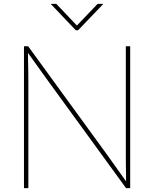

<svg xmlns="http://www.w3.org/2000/svg" viewBox="-20 -965 790 985"><path d="M103 0V-727.5H124.5L526.4 -175.3Q544.9 -149.9 562.7 -124.5Q580.6 -99.1 598.6 -74Q616.7 -48.8 634.8 -23.4H627Q627 -48.8 626.5 -74Q626 -99.1 625.7 -124.5Q625.5 -149.9 625.5 -175.3V-727.5H647.9V0H626.5L225.6 -551.3Q207 -576.7 189 -602.1Q170.9 -627.4 152.8 -652.8Q134.8 -678.2 116.2 -703.6H123.5Q123.5 -678.2 124 -652.8Q124.5 -627.4 125 -602.1Q125.5 -576.7 125.5 -551.3V0ZM268.6 -945.3 374.5 -834 481 -945.3H508.8V-943.4L380.4 -809.6H369.1L241.7 -943.4V-945.3Z"/></svg>

Font: Inter 20pt Thin
Style: Regular
Weight: 250
Version: Version 4.001;git-66647c0bb